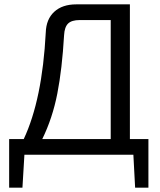

<svg xmlns="http://www.w3.org/2000/svg" viewBox="-20 -710 733 881"><path d="M661 -72V151H600L592 0H92L83 151H22V-72H89Q174 -253 190 -561Q192 -622 229 -656Q266 -690 330 -690H576V-72ZM488 -72V-618H346Q309 -618 292.5 -602Q276 -586 274 -548Q265 -393 243 -280.5Q221 -168 174 -72Z"/></svg>

Font: Exo 2
Style: Regular
Weight: 400
Designer: Natanael Gama
Version: Version 1.001;PS 001.001;hotconv 1.0.70;makeotf.lib2.5.58329